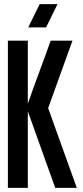

<svg xmlns="http://www.w3.org/2000/svg" viewBox="-20 -907 399 925"><path d="M257 -887 202 -775H116L171 -887ZM329 -711 212 -386Q246 -291 281 -194Q316 -97 350 -2H246L114 -371V-2H18V-711H114V-407Q123 -434 138 -475Q153 -516 169 -559.5Q185 -603 200 -644Q215 -685 224 -711Z"/></svg>

Font: Fundamental  Brigade Condensed
Style: Regular
Weight: 400
Width: 3
Designer: Peter Wiegel, original typeface by Carl Albert Fahrenwaldt 1901
Foundry: Peter Wiegel
Version: Version 0.000 2012 initial release